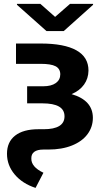

<svg xmlns="http://www.w3.org/2000/svg" viewBox="-20 -752 553 978"><path d="M430.7 -392.6Q430.2 -352.1 408.2 -321.3Q386.2 -290.5 344.7 -272.5Q452.6 -241.2 453.1 -152.3Q453.1 -105.5 425.8 -68.6Q398.4 -31.7 346.9 -11Q295.4 9.8 225.6 9.8H201.2Q170.4 9.8 154.8 21.2Q139.2 32.7 139.6 54.7Q138.2 98.1 201.2 127.9L161.1 205.1Q93.8 183.1 54.7 136.5Q15.6 89.8 15.6 31.2Q15.6 -28.8 57.1 -61.3Q98.6 -93.8 175.8 -93.8H203.1Q254.9 -93.8 281.7 -110.1Q308.6 -126.5 308.6 -159.2Q308.6 -192.9 280.5 -209.2Q252.4 -225.6 195.3 -225.6H118.2V-312.5H199.2Q241.2 -312.5 264.2 -328.9Q287.1 -345.2 287.1 -374Q286.6 -402.3 262.9 -414.6Q239.3 -426.8 187.5 -426.8H61.5V-530.3H187.5Q307.1 -530.3 368.9 -495.8Q430.7 -461.4 430.7 -392.6ZM260.7 -666 336.9 -732.4H454.1V-727.5L304.7 -593.8H216.8L66.4 -727.5V-732.4H185.5Z"/></svg>

Font: Pretendard
Style: Bold
Weight: 700
Designer: Base glyphs from Inter by Rasmus Andersson; Hangeul glyphs from Noto Sans CJK(Source Han Sans) by Jang Soo-young and Kan
Foundry: Kil Hyung-jin
Version: Version 1.309